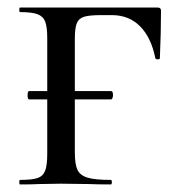

<svg xmlns="http://www.w3.org/2000/svg" viewBox="-20 -488 470 508"><path d="M53 -236Q53 -247 57 -247H274Q279 -247 279 -236Q279 -232 277.5 -228.5Q276 -225 274 -225H57Q53 -225 53 -236ZM33 -12Q65 -12 79.5 -17Q94 -22 99.5 -36.5Q105 -51 105 -81V-387Q105 -417 99.5 -431Q94 -445 79 -450.5Q64 -456 33 -456Q31 -456 31 -462Q31 -468 33 -468H397Q406 -468 406 -460Q406 -403 403 -334Q403 -331 397.5 -331Q392 -331 391 -334Q380 -389 350.5 -418.5Q321 -448 276 -448H247Q216 -448 202 -443.5Q188 -439 183 -426Q178 -413 178 -386V-85Q178 -53 185 -38.5Q192 -24 211.5 -18Q231 -12 273 -12Q276 -12 276 -6Q276 0 273 0Q237 0 217 -1L141 -2L83 -1Q66 0 33 0Q31 0 31 -6Q31 -12 33 -12Z"/></svg>

Font: Cormorant SC Medium
Style: Regular
Weight: 500
Designer: Christian Thalmann (Catharsis Fonts)
Foundry: Catharsis Fonts
Version: Version 4.000